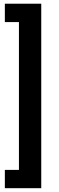

<svg xmlns="http://www.w3.org/2000/svg" viewBox="-20 -843 314 1025"><path d="M5.9 -823.2H200.2V161.6H5.9V64H81.1V-725.1H5.9Z"/></svg>

Font: Vazirmatn RD SemiBold
Style: Regular
Weight: 600
Designer: Saber Rastikerdar
Foundry: Saber Rastikerdar
Version: Version 32.102